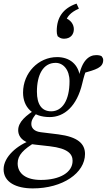

<svg xmlns="http://www.w3.org/2000/svg" viewBox="-63 -805 593 1066"><path d="M119 241C286 241 409 155 409 50C409 -7 369 -45 261 -59L163 -71C122 -76 111 -99 111 -116C111 -134 115 -150 156 -193L144 -208V-203C79 -164 38 -127 38 -82C38 -58 50 -27 98 -11V-8C111 -5 122 -3 133 -2L213 7C316 19 340 51 340 88C340 152 270 194 164 194C83 194 35 160 35 102C35 56 68 24 134 -16L114 -28C32 0 -43 66 -43 135C-43 207 27 241 119 241ZM213 -155C293 -155 364 -214 394 -343C402 -377 409 -401 420 -425L397 -398C470 -419 510 -429 510 -472C510 -480 506 -487 501 -493C494 -497 484 -499 471 -499C431 -499 391 -469 374 -375L381 -376C374 -447 324 -488 254 -488C150 -488 65 -400 65 -291C65 -209 119 -155 213 -155ZM221 -187C169 -187 142 -225 142 -296C142 -389 176 -456 246 -456C288 -456 323 -418 323 -354C323 -248 283 -187 221 -187ZM252 -633C252 -622 253 -615 257 -604C267 -596 276 -590 292 -590C329 -590 347 -614 347 -643C347 -668 331 -697 291 -708L301 -684C309 -711 327 -736 375 -757L362 -785C287 -759 252 -708 252 -633Z"/></svg>

Font: Source Serif 4 Variable
Style: Italic
Weight: 400
Italic angle: -12°
Designer: Frank Grießhammer
Foundry: Adobe Systems Incorporated
Version: Version 4.004;hotconv 1.0.116;makeotfexe 2.5.65601